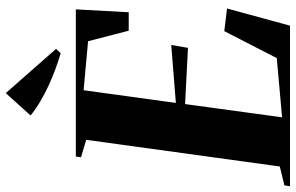

<svg xmlns="http://www.w3.org/2000/svg" viewBox="-221 -826 1026 666"><g transform="rotate(-90 292.0 -493.0)"><path d="M-21 0 -18 -19.5 47.5 -35.5 140 -707 79.5 -725 82 -743H592.5L582.5 -559.5H518.5L482 -700.5L312 -716L268 -396L469 -412L459 -354L264 -364L218 -27.5L423.5 -46L517 -228L595.5 -218.5L536 0ZM440.5 -795.5Q413 -803.5 384 -814.2Q355 -825 327 -838Q299 -851 272.8 -866.5Q246.5 -882 224.5 -900L302 -986L455.5 -811.5Z"/></g></svg>

Font: Merriweather 144pt ExtraBold
Style: Italic
Weight: 800
Italic angle: -7.8°
Version: Version 2.101